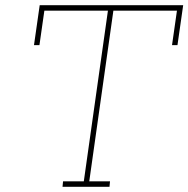

<svg xmlns="http://www.w3.org/2000/svg" viewBox="-20 -720 726 740"><path d="M223 -21 221 0H402L404 -21H324L417 -679H662L643 -546H664L686 -700H133L111 -546H132L151 -679H396L303 -21Z"/></svg>

Font: Josefin Slab Thin ExtraLight
Style: Italic
Weight: 250
Italic angle: -12°
Version: Version 2.000